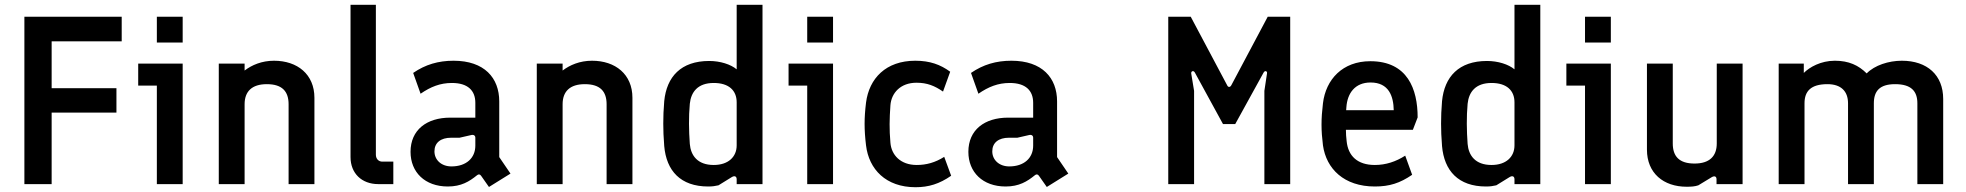

<svg xmlns="http://www.w3.org/2000/svg" viewBox="-20 -770 8221 803"><path d="M82 0H196V-299H467V-401H196V-597H489V-700H82Z M636 0H744V-504H558V-412H636ZM636 -592H744V-700H636Z M895 0H1003V-334C1003 -388 1034 -418 1096 -418C1160 -418 1187 -388 1187 -334V0H1295V-361C1295 -459 1224 -516 1126 -516C1075 -516 1033 -498 1003 -475V-504H895Z M1562 0H1625V-94H1579C1563 -94 1552 -106 1552 -123V-750H1446V-113C1446 -45 1493 0 1562 0Z M1992 -35 2025 12 2115 -44 2068 -113V-346C2068 -444 2006 -516 1877 -516C1813 -516 1759 -500 1708 -465L1739 -378C1781 -407 1821 -423 1870 -423C1937 -423 1968 -391 1968 -340V-278H1863C1765 -278 1697 -227 1697 -135C1697 -50 1757 10 1853 10C1909 10 1943 -11 1975 -37C1981 -42 1987 -42 1992 -35ZM1868 -74C1826 -74 1797 -101 1797 -137C1797 -173 1823 -194 1867 -194H1902L1950 -205C1961 -208 1968 -203 1968 -194V-161C1968 -109 1930 -74 1868 -74Z M2225 0H2333V-334C2333 -388 2364 -418 2426 -418C2490 -418 2517 -388 2517 -334V0H2625V-361C2625 -459 2554 -516 2456 -516C2405 -516 2363 -498 2333 -475V-504H2225Z M2942 10C2961 10 2971 8 2985 5L3040 -29C3053 -37 3061 -32 3061 -20V0H3169V-750H3061V-480C3036 -501 2992 -515 2946 -515C2828 -515 2768 -449 2758 -347C2755 -311 2754 -283 2754 -253C2754 -225 2755 -196 2758 -159C2767 -56 2826 10 2942 10ZM2965 -80C2897 -80 2869 -120 2865 -168C2861 -224 2860 -281 2865 -336C2870 -385 2898 -423 2965 -423C3028 -423 3061 -392 3061 -342V-162C3061 -114 3026 -80 2965 -80Z M3356 0H3464V-504H3278V-412H3356ZM3356 -592H3464V-700H3356Z M3809 13C3864 13 3909 -1 3958 -35L3929 -114C3891 -90 3854 -80 3814 -80C3746 -80 3708 -122 3704 -173C3699 -230 3700 -272 3704 -330C3708 -381 3746 -424 3813 -424C3858 -424 3889 -411 3924 -387L3954 -470C3913 -500 3869 -516 3808 -516C3685 -516 3615 -442 3602 -341C3598 -308 3596 -280 3596 -252C3596 -224 3598 -195 3602 -162C3614 -62 3685 13 3809 13Z M4325 -35 4358 12 4448 -44 4401 -113V-346C4401 -444 4339 -516 4210 -516C4146 -516 4092 -500 4041 -465L4072 -378C4114 -407 4154 -423 4203 -423C4270 -423 4301 -391 4301 -340V-278H4196C4098 -278 4030 -227 4030 -135C4030 -50 4090 10 4186 10C4242 10 4276 -11 4308 -37C4314 -42 4320 -42 4325 -35ZM4201 -74C4159 -74 4130 -101 4130 -137C4130 -173 4156 -194 4200 -194H4235L4283 -205C4294 -208 4301 -203 4301 -194V-161C4301 -109 4263 -74 4201 -74Z M4866 0H4974V-390L4962 -463C4961 -472 4971 -477 4977 -467L5095 -251H5146L5265 -467C5271 -477 5281 -472 5279 -463L5268 -390V0H5376V-700H5282L5130 -414C5125 -404 5116 -404 5112 -414L4960 -700H4866Z M5730 10C5791 10 5835 -4 5886 -39L5857 -119C5818 -94 5776 -80 5730 -80C5657 -80 5618 -118 5612 -180C5610 -196 5609 -212 5609 -227H5889L5909 -279C5909 -397 5867 -514 5711 -514C5595 -514 5525 -438 5513 -338C5509 -305 5507 -277 5507 -249C5507 -221 5509 -194 5513 -162C5527 -64 5601 10 5730 10ZM5610 -309C5610 -314 5611 -318 5611 -322C5615 -380 5647 -425 5712 -425C5789 -425 5808 -367 5809 -309Z M6195 10C6214 10 6224 8 6238 5L6293 -29C6306 -37 6314 -32 6314 -20V0H6422V-750H6314V-480C6289 -501 6245 -515 6199 -515C6081 -515 6021 -449 6011 -347C6008 -311 6007 -283 6007 -253C6007 -225 6008 -196 6011 -159C6020 -56 6079 10 6195 10ZM6218 -80C6150 -80 6122 -120 6118 -168C6114 -224 6113 -281 6118 -336C6123 -385 6151 -423 6218 -423C6281 -423 6314 -392 6314 -342V-162C6314 -114 6279 -80 6218 -80Z M6609 0H6717V-504H6531V-412H6609ZM6609 -592H6717V-700H6609Z M7034 11C7053 11 7069 10 7083 5L7139 -29C7151 -36 7159 -32 7159 -20V0H7268V-504H7160V-170C7160 -116 7129 -86 7067 -86C7003 -86 6976 -116 6976 -170V-504H6868V-144C6868 -46 6937 11 7034 11Z M7419 0H7527V-338C7527 -389 7554 -418 7623 -418C7679 -418 7709 -389 7709 -338V0H7817V-338C7817 -389 7841 -418 7906 -418C7973 -418 7999 -389 7999 -338V0H8107V-356C8107 -456 8040 -516 7934 -516C7879 -516 7820 -497 7787 -463C7753 -497 7712 -516 7654 -516C7595 -516 7548 -489 7524 -465V-504H7419Z"/></svg>

Font: Finlandica Medium
Style: Regular
Weight: 500
Designer: Niklas Ekholm, Juho Hiilivirta, Jaakko Suomalainen
Foundry: Helsinki Type Studio
Version: Version 2.000;Glyphs 3.2 (3202)